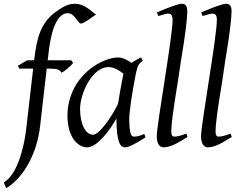

<svg xmlns="http://www.w3.org/2000/svg" viewBox="-69 -762 1272 1019"><path d="M441 -685C423 -693 385 -742 329 -742C288 -742 260 -722 224 -697C141 -636 125 -546 112 -442H75L26 -413L33 -398H107L69 -68C55 40 17 169 -49 206L-36 237C60 178 128 49 144 -94L179 -398H182C232 -398 249 -394 257 -376C270 -381 306 -410 319 -428L309 -442H184L187 -465C195 -547 218 -692 291 -692C328 -692 344 -637 360 -637C376 -637 413 -666 441 -685Z M697 -51C672 -39 654 -37 641 -37C625 -37 617 -61 617 -136C617 -166 633 -277 652 -371C662 -415 665 -422 689 -440L679 -457C662 -449 644 -439 629 -428C610 -441 584 -457 557 -457C518 -457 465 -435 430 -411C338 -350 289 -250 289 -149C289 -27 349 20 393 20C448 20 515 -73 549 -133C549 -6 570 20 594 20C613 20 646 4 703 -33ZM557 -210C520 -135 457 -47 425 -47C386 -47 356 -101 356 -185C356 -262 418 -406 507 -406C539 -406 566 -386 586 -371C583 -356 578 -331 573 -302C572 -295 570 -287 569 -280L561 -233C560 -225 558 -217 557 -210Z M920 -53C891 -42 872 -37 857 -37C846 -37 840 -43 840 -66C840 -100 851 -181 867 -280C870 -296 872 -312 875 -329L890 -430C893 -447 895 -463 898 -480C914 -577 925 -665 925 -702C925 -733 914 -742 895 -742C878 -742 818 -720 764 -696L771 -677C779 -679 786 -681 793 -683C804 -687 817 -690 822 -690C834 -690 847 -687 847 -657C847 -566 763 -103 763 -38C763 1 779 20 798 20C831 20 862 5 926 -35Z M1155 -53C1126 -42 1107 -37 1092 -37C1081 -37 1075 -43 1075 -66C1075 -100 1086 -181 1102 -280C1105 -296 1107 -312 1110 -329L1125 -430C1128 -447 1130 -463 1133 -480C1149 -577 1160 -665 1160 -702C1160 -733 1149 -742 1130 -742C1113 -742 1053 -720 999 -696L1006 -677C1014 -679 1021 -681 1028 -683C1039 -687 1052 -690 1057 -690C1069 -690 1082 -687 1082 -657C1082 -566 998 -103 998 -38C998 1 1014 20 1033 20C1066 20 1097 5 1161 -35Z"/></svg>

Font: Oxford Ugaritic Clay
Style: Regular
Weight: 400
Designer: Jacob Thomas
Foundry: Bengal Creative Media Limited
Version: Version 1.000